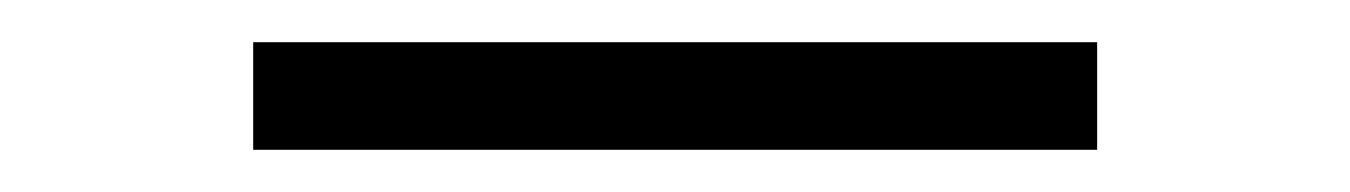

<svg xmlns="http://www.w3.org/2000/svg" viewBox="-20 -71 640 91"><path d="M500 0V-51H100V0Z"/></svg>

Font: Josefin Slab Medium
Style: Regular
Weight: 500
Designer: Santiago Orozco
Foundry: Typemade
Version: Version 2.000